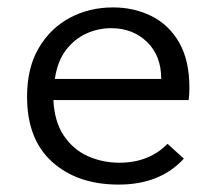

<svg xmlns="http://www.w3.org/2000/svg" viewBox="-20 -488 590 518"><path d="M300 10Q189 10 121 -51Q53 -112 53 -227Q53 -305 84.5 -358.5Q116 -412 168.5 -440Q221 -468 285 -468Q342 -468 389 -444.5Q436 -421 463.5 -373Q491 -325 491 -251Q491 -242 490.5 -234Q490 -226 489 -218H124Q127 -159 152.5 -121.5Q178 -84 217.5 -66.5Q257 -49 302 -49Q382 -49 432 -100L476 -60Q412 10 300 10ZM128 -275H415Q415 -338 376.5 -375Q338 -412 280 -412Q245 -412 213 -397.5Q181 -383 158 -353Q135 -323 128 -275Z"/></svg>

Font: Inconsolata SemiExpanded
Style: Regular
Weight: 400
Width: 6
Monospace: yes
Designer: Raph Levien, Cyreal, Brenton Simpson
Foundry: Raph Levien, Cyreal, Google
Version: Version 3.000; ttfautohint (v1.8.2.53-6de2)